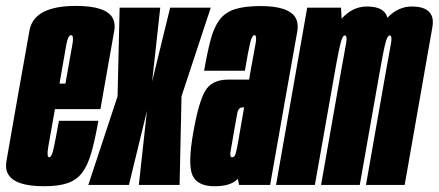

<svg xmlns="http://www.w3.org/2000/svg" viewBox="-49 -626 1485 650"><path d="M100.5 4.5Q0.5 4.5 -22 -37.5Q-32 -55.5 -27 -81.5Q-12 -167 11 -299Q36 -439 50.8 -522.5Q65.5 -606 208.5 -606Q311 -606 333 -564Q342 -547 338 -523Q323 -440.5 299 -302.5Q294.5 -278 291 -256.5H137Q119.5 -158.5 114.5 -129.5Q109 -97 116 -94Q116.5 -93.5 117.5 -93.5Q125.5 -93.5 131.8 -120.2Q138 -147 150.5 -217H284Q272.5 -151.5 260 -108.2Q247.5 -65 228.5 -40.5Q209.5 -16 179 -5.8Q148.5 4.5 100.5 4.5ZM152.5 -343H172.5Q190.5 -444 196 -475Q201 -503 194 -506.5Q193 -507 191.5 -507Q181.5 -507 175.5 -475Q170.5 -447.5 152.5 -343Z M250 0 349 -300 356 -600H493.5L466 -350L527 -600H664.5L565.5 -300L559 0H421L448.5 -250.5L387.5 0Z M760.5 0 756 -20.5Q733 4.5 677 4.5Q619.5 4.5 602.8 -32.2Q586 -69 605.5 -178.5Q623 -278.5 645.2 -317.5Q667.5 -356.5 723.5 -356.5H794.5L798 -378.5Q811.5 -453 816.5 -480Q820.5 -503.5 814.5 -506.5Q813.5 -507 812.5 -507Q804.5 -507 798.2 -482.2Q792 -457.5 780 -386.5H642Q653 -449.5 664.2 -491.8Q675.5 -534 694.2 -559Q713 -584 746 -594.8Q779 -605.5 833.5 -605.5Q929.5 -605.5 952 -565Q962 -546.5 957.5 -520Q942 -434.5 918 -298L865.5 0ZM757.5 -147.5 777.5 -262.5H773Q757.5 -262.5 754.2 -242.2Q751 -222 743 -180Q736 -138 732 -115.5Q728.5 -97.5 734 -94Q735.5 -93.5 737 -93.5Q745 -93.5 748.8 -105.8Q752.5 -118 757.5 -147.5Z M885.5 0 991 -600H1105.5L1107.5 -563Q1145 -604 1193 -604Q1238.5 -604 1255 -582Q1260 -575.5 1262.5 -566Q1299 -604 1345 -604Q1390.5 -604 1407 -582Q1420.5 -564.5 1414.5 -532.5Q1402 -461 1390.5 -396L1321 0H1190L1255.5 -373Q1270.5 -456 1275 -481Q1278.5 -502.5 1272.5 -505.5Q1272 -506 1270.5 -506Q1262.5 -506 1255.8 -480Q1249 -454 1235.5 -377L1169 0H1038L1103.5 -373Q1118.5 -456 1123 -481Q1126.5 -502.5 1120.5 -505.5Q1120 -506 1118.5 -506Q1110.5 -506 1104 -480Q1098.5 -459.5 1089 -407L1017 0Z"/></svg>

Font: Anybody UltraCondensed Regular
Style: Bold Italic
Weight: 700
Width: 1
Italic angle: -10°
Designer: Tyler Finck
Foundry: Etcetera Type Company
Version: Version 1.010; ttfautohint (v1.8.3) -l 8 -r 50 -G 200 -x 14 